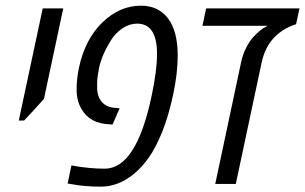

<svg xmlns="http://www.w3.org/2000/svg" viewBox="-20 -660 1095 689"><path d="M207 -629.9 137.7 -305.2Q94.7 -256.8 66.4 -227.5H47.4L133.3 -629.9Z M272.5 -268.6Q254.9 -298.8 254.9 -338.4Q254.9 -377.9 263.7 -418.5Q285.2 -519 347.2 -579.3Q409.2 -639.6 485.8 -639.6Q547.4 -639.6 582 -595.2Q617.7 -549.3 617.7 -460.9Q617.7 -396.5 601.3 -320.3Q585 -244.1 562.5 -188Q540 -131.8 514.6 -95.5Q489.3 -59.1 459.5 -35.2Q404.3 9.8 342.3 9.8Q283.7 9.8 237.3 1L222.7 -1.5L236.3 -66.4Q298.8 -54.7 356 -54.7Q468.8 -54.7 523.9 -314.9Q543.5 -407.2 543.5 -466.3Q543.5 -575.2 472.2 -575.2Q444.8 -575.2 419.9 -558.6Q395 -542 378.9 -516.6Q346.7 -465.8 335.9 -418.5Q328.6 -380.4 328.6 -363.5Q328.6 -346.7 328.6 -341.8Q330.1 -310.1 347.7 -291.7Q365.2 -273.4 398.9 -272.5L409.2 -271.5L383.8 -212.9L373.5 -213.9Q302.7 -216.3 272.5 -268.6Z M1054.7 -629.9 1042.5 -573.2Q940.9 -539.6 918.9 -435.5L826.2 0H752.4L845.2 -436.5Q851.1 -464.8 863.3 -488.5Q875.5 -512.2 888.2 -526.4Q916 -555.7 933.1 -563.5L940.9 -567.4H706.5L719.7 -629.9Z"/></svg>

Font: Open Sans Hebrew Condensed
Style: Italic
Weight: 400
Width: 3
Italic angle: -12°
Foundry: Ascender Corporation, Yanek Iontef
Version: Version 2.001;PS 002.001;hotconv 1.0.70;makeotf.lib2.5.58329